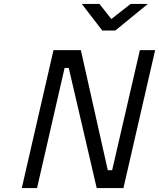

<svg xmlns="http://www.w3.org/2000/svg" viewBox="-20 -949 803 969"><path d="M250 -696H388L524 -90H546L686 -696H763L603 0H468L327 -606H306L167 0H90ZM562 -795H496L393 -929H482L542 -853L639 -929H726Z"/></svg>

Font: Panefresco 400wt
Style: Italic
Weight: 400
Foundry: Campivisivi & Chank Co
Version: Version 1.001